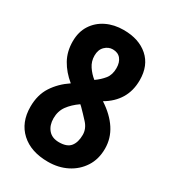

<svg xmlns="http://www.w3.org/2000/svg" viewBox="-179 -870 828 924"><g transform="rotate(30 235.0 -408.0)"><path d="M234 -42Q139 -42 84 -92.5Q29 -143 29 -230Q29 -296 59.5 -343Q90 -390 141 -424Q97 -460 72.5 -504Q48 -548 48 -604Q48 -657 72.5 -695Q97 -733 139 -753.5Q181 -774 234 -774Q319 -774 370 -729Q421 -684 421 -603Q421 -544 394.5 -500Q368 -456 318 -427Q378 -388 409.5 -339.5Q441 -291 441 -234Q441 -175 413 -132Q385 -89 338.5 -65.5Q292 -42 234 -42ZM231 -495Q258 -514 276.5 -537Q295 -560 295 -597Q295 -629 279.5 -648Q264 -667 235 -667Q211 -667 192 -648.5Q173 -630 173 -597Q173 -565 190.5 -539Q208 -513 231 -495ZM233 -150Q278 -150 296.5 -173.5Q315 -197 315 -238Q315 -272 289.5 -300Q264 -328 240 -352L231 -360Q195 -335 174 -306Q153 -277 153 -237Q153 -199 173.5 -174.5Q194 -150 233 -150Z"/></g></svg>

Font: Noto Sans Tamil UI ExtraCondensed
Style: Bold
Weight: 700
Width: 2
Designer: Jelle Bosma - Monotype Design Team
Foundry: Monotype Imaging Inc.
Version: Version 2.004; ttfautohint (v1.8.4.7-5d5b)